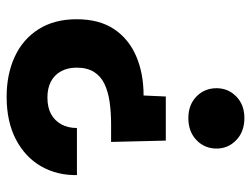

<svg xmlns="http://www.w3.org/2000/svg" viewBox="-109 -444 757 579"><g transform="rotate(90 269.5 -154.5)"><path d="M404 -276 408 -111H355Q318 -111 287 -106.5Q256 -102 233 -91Q210 -80 197 -59.5Q184 -39 184 -7Q184 20 195 40Q206 60 226 70.5Q246 81 274 81Q304 81 324 70Q344 59 355 39Q366 19 366 -8H508Q509 52 481.5 100Q454 148 400.5 176Q347 204 272 204Q204 204 151 179.5Q98 155 68 107.5Q38 60 38 -7Q38 -75 67.5 -119.5Q97 -164 149 -186.5Q201 -209 268 -209L271 -276ZM336 -513Q377 -513 402.5 -488.5Q428 -464 428 -429Q428 -393 402.5 -368.5Q377 -344 336 -344Q296 -344 271 -368.5Q246 -393 246 -429Q246 -464 271 -488.5Q296 -513 336 -513Z"/></g></svg>

Font: DM Sans 18pt Black
Style: Regular
Weight: 900
Designer: Colophon Foundry, Jonny Pinhorn
Foundry: Colophon Foundry
Version: Version 4.004;gftools[0.9.30]